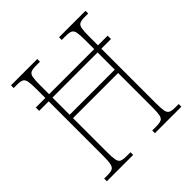

<svg xmlns="http://www.w3.org/2000/svg" viewBox="-188 -863 1011 1011"><g transform="rotate(-45 318.0 -357.0)"><path d="M41 0V-20H67Q91 -20 102.5 -26Q114 -32 118 -51Q122 -70 122 -108V-514H51V-539H122V-606Q122 -644 118.5 -663Q115 -682 103 -688Q91 -694 65 -694H41V-714H237V-694H205Q181 -694 169 -688Q157 -682 153.5 -663Q150 -644 150 -606V-539H486V-606Q486 -644 482.5 -663Q479 -682 467 -688Q455 -694 430 -694H399V-714H596V-694H570Q545 -694 533 -688Q521 -682 517.5 -663Q514 -644 514 -606V-539H586V-514H514V-108Q514 -70 517.5 -51Q521 -32 533 -26Q545 -20 570 -20H596V0H399V-20H430Q455 -20 467 -26Q479 -32 482.5 -51Q486 -70 486 -108V-361H150V-108Q150 -70 153.5 -51Q157 -32 168.5 -26Q180 -20 205 -20H237V0ZM150 -386H486V-514H150Z"/></g></svg>

Font: Noto Serif Ethiopic Condensed Thin
Style: Regular
Weight: 100
Width: 3
Designer: Monotype Design Team
Foundry: Monotype Imaging Inc.
Version: Version 2.102; ttfautohint (v1.8.4.7-5d5b)